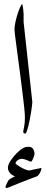

<svg xmlns="http://www.w3.org/2000/svg" viewBox="-20 -648 228 937"><path d="M137.7 -150.9Q137.7 -146 136.2 -132.3Q134.8 -118.7 131.8 -101.6Q128.9 -84.5 125.5 -65.7Q122.1 -46.9 118.2 -31.7Q114.3 -16.6 110.4 -6.3Q106.4 3.9 104 3.9Q93.3 3.9 93.3 -6.3Q93.3 -9.3 97.4 -27.6Q101.6 -45.9 101.6 -74.2Q101.6 -91.8 97.7 -128.2Q93.8 -164.6 88.1 -209.5Q82.5 -254.4 76.2 -302.7Q69.8 -351.1 64.2 -392.8Q58.6 -434.6 54.7 -465.1Q50.8 -495.6 50.8 -504.4Q50.8 -519 55.2 -539.8Q59.6 -560.5 65.7 -579.6Q71.8 -598.6 78.1 -612.5Q84.5 -626.5 88.4 -627.9Q89.8 -626 90.8 -619.6Q91.8 -613.3 92.8 -605.5Q93.8 -597.7 94.5 -589.8Q95.2 -582 95.2 -577.1V-540.5L137.7 -150.9ZM182.1 175.3Q182.1 177.2 180.4 182.9Q178.7 188.5 175.5 194.6Q172.4 200.7 167.7 206.3Q163.1 211.9 157.2 213.9Q153.3 215.3 145.5 218Q137.7 220.7 127 224.9Q116.2 229 103.5 234.1Q90.8 239.3 78.1 243.7Q46.9 255.9 32 262.7Q17.1 269.5 12.2 269.5Q7.3 269.5 6.8 264.6Q6.8 262.2 8.8 257.3Q10.7 252.4 13.2 247.3Q15.6 242.2 18.3 237.5Q21 232.9 22 231Q23.9 229 28.1 226.1Q32.2 223.1 37.1 220.5Q42 217.8 46.4 215.8Q50.8 213.9 53.2 212.4Q48.3 210.9 42.2 207.5Q36.1 204.1 31 198.7Q25.9 193.4 22.2 186.5Q18.6 179.7 18.6 170.9Q18.6 163.1 22.2 153.8Q25.9 144.5 32 135.5Q38.1 126.5 45.4 117.4Q52.7 108.4 60.1 101.1Q72.3 88.9 81.3 82.3Q90.3 75.7 96.9 72.8Q103.5 69.8 109.1 69.1Q114.7 68.4 121.1 68.4Q135.3 68.4 141.8 79.6Q148.4 90.8 148.4 103.5Q148.4 106.4 146.5 112.8Q144.5 119.1 141.8 125.5Q139.2 131.8 136.2 136.5Q133.3 141.1 131.3 141.1Q128.9 141.1 123.8 138.7Q118.7 136.2 112.3 133.8Q106 131.3 98.9 129.2Q91.8 127 86.4 127Q75.7 127 65.7 134.5Q55.7 142.1 55.7 148.9Q55.7 150.9 62.7 156.2Q69.8 161.6 80.3 167.7Q90.8 173.8 102.5 178.7Q114.3 183.6 123.5 184.1Q131.3 182.1 140.1 180.2Q148.9 178.2 157 176.8Q165 175.3 170.7 174.1Q176.3 172.9 178.2 171.9Q179.7 171.9 180.9 172.4Q182.1 172.9 182.1 175.3Z"/></svg>

Font: Kitab
Style: Regular
Weight: 400
Designer: SIL International
Foundry: Khaled Hosny
Version: Version 1.000